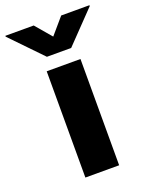

<svg xmlns="http://www.w3.org/2000/svg" viewBox="-219 -850 722 926"><g transform="rotate(-20 142.0 -387.0)"><path d="M228.5 0H55.2V-545.4H228.5ZM-73.7 -774.4H71.8L142.1 -691.9L212.9 -774.4H357.9V-770L204.6 -610.8H80.1L-73.7 -770Z"/></g></svg>

Font: My Font
Style: Regular
Weight: 500
Designer: Rasmus Andersson
Foundry: rsms
Version: Version 0.001